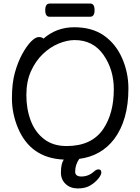

<svg xmlns="http://www.w3.org/2000/svg" viewBox="-20 -872 785 1078"><path d="M322 97Q322 48 338 24Q152 16 81 -153Q47 -234 47 -320Q47 -405 63.5 -464Q80 -523 104.5 -568Q129 -613 154 -638.5Q179 -664 198 -664Q216 -664 224 -655Q297 -719 397 -719Q497 -719 563.5 -672.5Q630 -626 665.5 -545.5Q701 -465 701 -375Q701 -198 621 -91Q548 4 425 20Q402 53 402 92Q402 119 437 119Q476 119 507 92Q520 79 533 79Q549 79 549 96Q549 110 531.5 131.5Q514 153 486.5 169.5Q459 186 417 186Q375 186 348.5 161Q322 136 322 97ZM354 -52Q495 -52 560 -148Q619 -236 619 -371Q619 -481 561 -564Q503 -647 399 -647Q357 -647 309.5 -627.5Q262 -608 221 -569Q180 -530 154 -472.5Q128 -415 128 -338Q128 -260 152.5 -195Q177 -130 227.5 -91Q278 -52 354 -52ZM486 -778H258Q234 -778 234 -815Q234 -852 259 -852H487Q511 -852 511 -815Q511 -778 486 -778Z"/></svg>

Font: LXGW WenKai Medium
Style: Regular
Weight: 500
Designer: LXGW / Fontworks Inc.
Foundry: LXGW / Fontworks Inc.
Version: Version 1.501; October 10, 2024